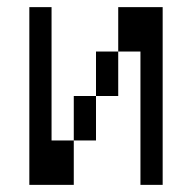

<svg xmlns="http://www.w3.org/2000/svg" viewBox="-20 -520 540 540"><path d="M62.5 -500Q62.5 -500 62.5 0H187.5Q187.5 0 187.5 -125H125Q125 -125 125 -500ZM375 -375Q375 -375 375 0H437.5Q437.5 0 437.5 -500H312.5Q312.5 -500 312.5 -375H250Q250 -375 250 -250H187.5Q187.5 -250 187.5 -125H250Q250 -125 250 -250H312.5Q312.5 -250 312.5 -375Z"/></svg>

Font: UnifontExMono
Style: Regular
Weight: 500
Version: Version 15.0.06